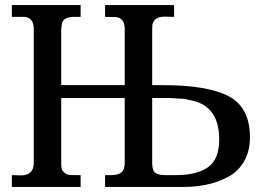

<svg xmlns="http://www.w3.org/2000/svg" viewBox="-20 -742 1040 762"><path d="M422 -47Q449 -47 462 -58Q475 -69 475 -95V-353H223V-95Q223 -72 228 -65Q233 -58 242 -52Q247 -47 276 -47H300V0H27V-47L61 -46H62Q114 -46 114 -95V-627Q114 -671 78 -675H27V-722H300V-675H273Q233 -675 226 -650L223 -627V-404H475V-627Q475 -669 442 -674L397 -675V-722H671V-675L635 -676H634Q592 -676 585 -645L584 -627V-404H629Q805 -404 888.5 -359.5Q972 -315 972 -197Q972 -141 948 -100.5Q924 -60 883.5 -39Q843 -18 799.5 -9Q756 0 707 0H397V-47ZM584 -95Q584 -66 596 -56.5Q608 -47 637 -47H679Q760 -47 805 -78Q850 -109 850 -189Q850 -309 758 -339L716 -349L655 -353H584Z"/></svg>

Font: cwTeXMing
Style: Medium
Weight: 500
Version: Version 1.17